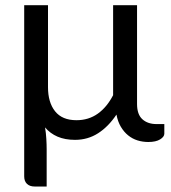

<svg xmlns="http://www.w3.org/2000/svg" viewBox="-20 -526 638 718"><path d="M594.5 -62V-26Q594.5 -14.5 578.8 -4.8Q563 5 534.5 5Q513.5 5 494.2 -1Q475 -7 459.2 -19.8Q443.5 -32.5 432 -51.8Q420.5 -71 415.5 -97.5Q385.5 -52.5 347 -27.8Q308.5 -3 260.5 -3Q223 -3 195.2 -15Q167.5 -27 148.5 -49.5Q152 -28.5 153.2 -7.2Q154.5 14 154.5 32V171.5H110Q91 171.5 80.8 161.5Q70.5 151.5 70.5 133.5V-506.5H159.5V-200Q159.5 -143 186 -109.8Q212.5 -76.5 266 -76.5Q311.5 -76.5 345.8 -101Q380 -125.5 403 -170V-506.5H492.5V-137Q492.5 -98 512.5 -80Q532.5 -62 565.5 -62Z"/></svg>

Font: Lato
Style: Regular
Weight: 400
Designer: Lukasz Dziedzic with Adam Twardoch and Botio Nikoltchev
Foundry: tyPoland Lukasz Dziedzic
Version: Version 2.015; 2015-08-06; http://www.latofonts.com/